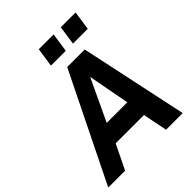

<svg xmlns="http://www.w3.org/2000/svg" viewBox="-280 -1100 1247 1247"><g transform="rotate(-45 343.5 -477.0)"><path d="M134 0 216 -169H476L510 0H663L505 -742H344L-21 0ZM404 -591 458 -304H269ZM295 -954 276 -823H412L431 -954ZM497 -954 478 -823H614L633 -954Z"/></g></svg>

Font: Cheyenne Sans
Style: Bold Italic
Weight: 700
Italic angle: -8.13011°
Designer: The Public Sans project authors (U.S. Web Design System), Libre Franklin designed by Pablo Impallari and Rodrigo Fuenzal
Foundry: The Cheyenne Sans Project Authors
Version: Version 2.007